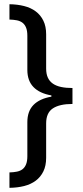

<svg xmlns="http://www.w3.org/2000/svg" viewBox="-20 -734 394 912"><path d="M109.9 -153.8Q109.9 -205.6 138.9 -235.4Q168 -265.1 224.1 -274.9V-280.8Q168 -290.5 138.9 -320.6Q109.9 -350.6 109.9 -401.9V-564Q109.9 -587.4 104 -602.3Q98.1 -617.2 87.2 -625.7Q76.2 -634.3 60.3 -637.5Q44.4 -640.6 24.9 -641.1V-713.9Q62.5 -713.4 94.5 -705.3Q126.5 -697.3 149.7 -679.9Q172.9 -662.6 186 -635.7Q199.2 -608.9 199.2 -570.8V-408.2Q199.2 -382.8 207.3 -365.2Q215.3 -347.7 231.2 -336.7Q247.1 -325.7 270.5 -320.8Q293.9 -315.9 324.2 -315.9V-240.2Q263.2 -240.2 231.2 -219.2Q199.2 -198.2 199.2 -147.9V15.1Q199.2 53.2 186 80.1Q172.9 106.9 149.7 124.3Q126.5 141.6 94.5 149.7Q62.5 157.7 24.9 158.2V85Q44.4 84.5 60.3 81.3Q76.2 78.1 87.2 69.6Q98.1 61 104 46.1Q109.9 31.2 109.9 7.8Z"/></svg>

Font: Puppies Kittens
Style: Regular
Weight: 400
Foundry: Ascender Corporation and Peter Mawhorter
Version: Version 0.1